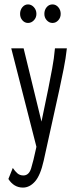

<svg xmlns="http://www.w3.org/2000/svg" viewBox="-20 -676 353 870"><path d="M84 174Q43 174 18 135L38 85Q48 100 59 109.5Q70 119 86 119Q111 119 121 87Q131 55 144 -6L145 -11L31 -457H87L168 -125L199 -275Q208 -321 216.5 -366Q225 -411 229 -457H283Q278 -411 268.5 -364Q259 -317 249 -270L178 52Q163 119 138.5 146.5Q114 174 84 174ZM107 -572Q92 -572 81.5 -584Q71 -596 71 -613Q71 -631 81.5 -643.5Q92 -656 107 -656Q122 -656 133.5 -643.5Q145 -631 145 -613Q145 -596 133.5 -584Q122 -572 107 -572ZM218 -572Q203 -572 192 -584Q181 -596 181 -613Q181 -631 191.5 -643.5Q202 -656 218 -656Q233 -656 244 -643.5Q255 -631 255 -613Q255 -596 244 -584Q233 -572 218 -572Z"/></svg>

Font: Inconsolata ExtraCondensed Thin
Style: Regular
Weight: 100
Width: 2
Monospace: yes
Designer: Raph Levien, Cyreal, Brenton Simpson
Foundry: Raph Levien, Cyreal, Google
Version: Version 3.100; ttfautohint (v1.8.4.7-5d5b)